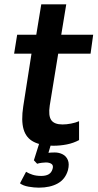

<svg xmlns="http://www.w3.org/2000/svg" viewBox="-20 -661 449 884"><path d="M225 10Q170 10 135 -8Q100 -26 88.5 -66Q77 -106 87 -171L125 -414H45L59 -501H147L170 -641H285L262 -501H409L397 -414H248L209 -175Q202 -128 216 -108Q230 -88 268 -88Q286 -88 307 -92Q328 -96 344 -103V-16Q318 -2 287.5 4Q257 10 225 10ZM159 203Q137 203 111.5 198.5Q86 194 72 183L100 130Q113 138 130 143.5Q147 149 170 149Q191 149 204 141.5Q217 134 222 117Q227 101 217.5 94Q208 87 191 87Q184 87 172 88.5Q160 90 151 93L136 77L166 -18H221L197 63L175 50Q183 45 198.5 43Q214 41 232 41Q252 41 268.5 49.5Q285 58 292.5 76Q300 94 293 122Q281 164 246 183.5Q211 203 159 203Z"/></svg>

Font: Nunito Sans 7pt Condensed
Style: Bold Italic
Weight: 700
Width: 3
Italic angle: -9°
Designer: Vernon Adams
Foundry: Vernon Adams
Version: Version 3.101;gftools[0.9.27]